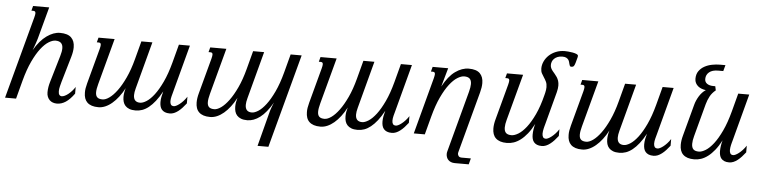

<svg xmlns="http://www.w3.org/2000/svg" viewBox="-78 -997 5848 1466"><g transform="rotate(5 2846.0 -264.5)"><path d="M364.7 -353Q370.1 -371.1 372.8 -386Q375.5 -400.9 375.5 -413.1Q375.5 -467.3 318.8 -467.3Q295.9 -467.3 266.6 -449.2Q237.3 -431.2 206.8 -391.8Q176.3 -352.5 147 -290.3Q117.7 -228 94.2 -140.1L57.1 0H-27.3L142.1 -630.9Q147.5 -651.4 147.5 -661.1Q147.5 -671.9 142.6 -675.5Q137.7 -679.2 128.9 -679.2H115.2L125 -715.8H248.5L183.1 -473.1Q181.6 -468.3 178.5 -458Q175.3 -447.8 170.9 -434.6Q166.5 -421.4 161.1 -407.2Q155.8 -393.1 150.9 -379.9Q195.3 -455.6 247.1 -492.4Q298.8 -529.3 348.1 -529.3Q407.2 -529.3 434.3 -502.7Q461.4 -476.1 461.4 -428.7Q461.4 -396 449.7 -356L391.6 -157.2Q387.7 -143.1 382.6 -122.8Q377.4 -102.5 377.4 -84.5Q377.4 -65.4 384.5 -56.9Q391.6 -48.3 402.8 -48.3Q413.1 -48.3 426.3 -54.7Q439.5 -61 452.9 -71.8Q466.3 -82.5 479.5 -97.2Q492.7 -111.8 502.9 -128.4V-77.1Q470.2 -31.7 438 -10.5Q405.8 10.7 370.6 10.7Q354 10.7 339.6 5.6Q325.2 0.5 314.7 -9.8Q304.2 -20 298.1 -34.9Q292 -49.8 292 -68.8Q292 -89.8 295.4 -109.9Q298.8 -129.9 304.7 -149.4Z M1002.9 -51.3Q1023.9 -51.3 1052.2 -69.3Q1080.6 -87.4 1110.6 -126.7Q1140.6 -166 1169.9 -228.3Q1199.2 -290.5 1222.7 -378.4L1259.8 -518.6H1344.2L1248 -157.2Q1243.7 -141.6 1238.3 -121.1Q1232.9 -100.6 1232.9 -83Q1232.9 -67.4 1239.3 -57.4Q1245.6 -47.4 1262.7 -47.4Q1269 -47.4 1280 -52.5Q1291 -57.6 1304.4 -67.9Q1317.9 -78.1 1332 -93.3Q1346.2 -108.4 1359.4 -128.4V-77.1Q1344.7 -58.1 1329.8 -42Q1314.9 -25.9 1299.6 -14.2Q1284.2 -2.4 1268.3 4.2Q1252.4 10.7 1235.8 10.7Q1213.4 10.7 1198.2 4.4Q1183.1 -2 1174.1 -12.9Q1165 -23.9 1161.4 -38.6Q1157.7 -53.2 1157.7 -70.3Q1157.7 -90.3 1161.9 -111.3Q1166 -132.3 1171.9 -152.8Q1147.5 -107.9 1123 -76.9Q1098.6 -45.9 1074 -26.4Q1049.3 -6.8 1024.4 2Q999.5 10.7 973.6 10.7Q944.8 10.7 925.5 3.2Q906.2 -4.4 894.5 -17.3Q882.8 -30.3 877.9 -47.6Q873 -64.9 873 -84.5Q873 -101.6 876 -118.7Q878.9 -135.7 884.3 -152.8Q864.3 -114.7 841.1 -84.5Q817.9 -54.2 792.7 -33Q767.6 -11.7 741.2 -0.5Q714.8 10.7 689 10.7Q659.2 10.7 637.9 3.7Q616.7 -3.4 603 -16.6Q589.4 -29.8 583 -48.6Q576.7 -67.4 576.7 -90.8Q576.2 -106.9 579.1 -124.8Q582 -142.6 587.4 -162.6L660.2 -433.6Q665.5 -454.1 665.5 -464.4Q665.5 -474.6 660.9 -478.3Q656.2 -481.9 647.5 -481.9H633.8L643.6 -518.6H767.1L672.4 -165.5Q667 -146 664.3 -130.1Q661.6 -114.3 661.6 -101.6Q661.6 -75.7 674.3 -63.5Q687 -51.3 714.8 -51.3Q737.8 -51.3 766.8 -71.8Q795.9 -92.3 826.2 -133.3Q856.4 -174.3 885 -235.6Q913.6 -296.9 935.1 -378.4L972.2 -518.6H1056.6L960.4 -157.2Q952.1 -126.5 952.1 -106Q952.1 -51.3 1002.9 -51.3Z M2008.3 198.7H1925.3L1994.6 -67.4Q1996.1 -73.7 1999 -82.8Q2002 -91.8 2005.6 -101.8Q2009.3 -111.8 2013.4 -122.3Q2017.6 -132.8 2021.5 -141.6Q1975.1 -61.5 1927 -25.4Q1878.9 10.7 1830.1 10.7Q1801.3 10.7 1782 3.2Q1762.7 -4.4 1751 -17.3Q1739.3 -30.3 1734.4 -47.6Q1729.5 -64.9 1729.5 -84.5Q1729.5 -101.6 1732.4 -118.7Q1735.4 -135.7 1740.7 -152.8Q1720.7 -114.7 1697.5 -84.5Q1674.3 -54.2 1649.2 -33Q1624 -11.7 1597.7 -0.5Q1571.3 10.7 1545.4 10.7Q1515.6 10.7 1494.4 3.7Q1473.1 -3.4 1459.5 -16.6Q1445.8 -29.8 1439.5 -48.6Q1433.1 -67.4 1433.1 -90.8Q1433.1 -124 1443.8 -162.6L1516.6 -433.6Q1519 -443.8 1520.5 -451.4Q1522 -459 1522 -464.4Q1522 -474.6 1517.3 -478.3Q1512.7 -481.9 1503.9 -481.9H1490.2L1500 -518.6H1623.5L1528.8 -165.5Q1523.4 -146 1520.8 -130.1Q1518.1 -114.3 1518.1 -101.6Q1518.1 -75.7 1530.8 -63.5Q1543.5 -51.3 1571.3 -51.3Q1594.2 -51.3 1623.3 -71.8Q1652.3 -92.3 1682.6 -133.3Q1712.9 -174.3 1741.5 -235.6Q1770 -296.9 1791.5 -378.4L1828.6 -518.6H1913.1L1816.9 -157.2Q1808.6 -126.5 1808.6 -106Q1808.6 -51.3 1859.4 -51.3Q1880.4 -51.3 1908.7 -69.3Q1937 -87.4 1967 -126.7Q1997.1 -166 2026.4 -228.3Q2055.7 -290.5 2079.1 -378.4L2116.2 -518.6H2200.7Z M2704.6 -51.3Q2725.6 -51.3 2753.9 -69.3Q2782.2 -87.4 2812.3 -126.7Q2842.3 -166 2871.6 -228.3Q2900.9 -290.5 2924.3 -378.4L2961.4 -518.6H3045.9L2949.7 -157.2Q2945.3 -141.6 2939.9 -121.1Q2934.6 -100.6 2934.6 -83Q2934.6 -67.4 2940.9 -57.4Q2947.3 -47.4 2964.4 -47.4Q2970.7 -47.4 2981.7 -52.5Q2992.7 -57.6 3006.1 -67.9Q3019.5 -78.1 3033.7 -93.3Q3047.9 -108.4 3061 -128.4V-77.1Q3046.4 -58.1 3031.5 -42Q3016.6 -25.9 3001.2 -14.2Q2985.8 -2.4 2970 4.2Q2954.1 10.7 2937.5 10.7Q2915 10.7 2899.9 4.4Q2884.8 -2 2875.7 -12.9Q2866.7 -23.9 2863 -38.6Q2859.4 -53.2 2859.4 -70.3Q2859.4 -90.3 2863.5 -111.3Q2867.7 -132.3 2873.5 -152.8Q2849.1 -107.9 2824.7 -76.9Q2800.3 -45.9 2775.6 -26.4Q2751 -6.8 2726.1 2Q2701.2 10.7 2675.3 10.7Q2646.5 10.7 2627.2 3.2Q2607.9 -4.4 2596.2 -17.3Q2584.5 -30.3 2579.6 -47.6Q2574.7 -64.9 2574.7 -84.5Q2574.7 -101.6 2577.6 -118.7Q2580.6 -135.7 2585.9 -152.8Q2565.9 -114.7 2542.7 -84.5Q2519.5 -54.2 2494.4 -33Q2469.2 -11.7 2442.9 -0.5Q2416.5 10.7 2390.6 10.7Q2360.8 10.7 2339.6 3.7Q2318.4 -3.4 2304.7 -16.6Q2291 -29.8 2284.7 -48.6Q2278.3 -67.4 2278.3 -90.8Q2277.8 -106.9 2280.8 -124.8Q2283.7 -142.6 2289.1 -162.6L2361.8 -433.6Q2367.2 -454.1 2367.2 -464.4Q2367.2 -474.6 2362.5 -478.3Q2357.9 -481.9 2349.1 -481.9H2335.4L2345.2 -518.6H2468.8L2374 -165.5Q2368.7 -146 2366 -130.1Q2363.3 -114.3 2363.3 -101.6Q2363.3 -75.7 2376 -63.5Q2388.7 -51.3 2416.5 -51.3Q2439.5 -51.3 2468.5 -71.8Q2497.6 -92.3 2527.8 -133.3Q2558.1 -174.3 2586.7 -235.6Q2615.2 -296.9 2636.7 -378.4L2673.8 -518.6H2758.3L2662.1 -157.2Q2653.8 -126.5 2653.8 -106Q2653.8 -51.3 2704.6 -51.3Z M3456.5 113.8Q3455.1 118.2 3455.1 123.5Q3455.1 134.3 3462.2 143.3Q3469.2 152.3 3486.8 152.3H3556.2L3543.9 198.7H3437.5Q3420.4 198.7 3407.5 193.4Q3394.5 188 3386.2 179.2Q3377.9 170.4 3373.8 158.7Q3369.6 147 3369.6 134.3Q3369.6 124 3372.6 113.8L3497.6 -353Q3507.3 -389.6 3507.3 -413.1Q3507.3 -440.9 3493.9 -454.1Q3480.5 -467.3 3451.7 -467.3Q3428.7 -467.3 3399.4 -449.2Q3370.1 -431.2 3339.6 -391.8Q3309.1 -352.5 3279.8 -290.3Q3250.5 -228 3227.1 -140.1L3189.9 0H3105.5L3221.2 -433.6Q3223.6 -443.8 3225.1 -451.4Q3226.6 -459 3226.6 -464.4Q3226.6 -474.6 3221.9 -478.3Q3217.3 -481.9 3208.5 -481.9H3194.8L3204.6 -518.6H3323.7L3283.2 -375Q3326.7 -456.1 3377.9 -492.7Q3429.2 -529.3 3481 -529.3Q3540 -529.3 3566.7 -502.4Q3593.3 -475.6 3593.3 -428.2Q3593.3 -412.1 3590.6 -394Q3587.9 -376 3582.5 -356Z M4185.5 -683.1Q4164.1 -683.1 4148.4 -676.8Q4132.8 -670.4 4122.6 -660.4Q4112.3 -650.4 4107.4 -637.7Q4102.5 -625 4102.5 -611.8Q4102.5 -598.1 4107.7 -587.4Q4112.8 -576.7 4120.8 -566.7Q4128.9 -556.6 4137.9 -546.4Q4147 -536.1 4155 -523.7Q4163.1 -511.2 4168.2 -495.6Q4173.3 -480 4173.3 -459.5Q4173.3 -437 4166 -408.7L4099.1 -157.2Q4097.2 -150.4 4094.7 -141.4Q4092.3 -132.3 4090.1 -122.8Q4087.9 -113.3 4086.4 -103.3Q4085 -93.3 4085 -84.5Q4085 -68.8 4091.1 -58.1Q4097.2 -47.4 4113.8 -47.4Q4120.1 -47.4 4131.1 -52.5Q4142.1 -57.6 4155.5 -67.9Q4168.9 -78.1 4183.1 -93.3Q4197.3 -108.4 4210.4 -128.4V-77.1Q4195.8 -58.1 4180.9 -42Q4166 -25.9 4150.6 -14.2Q4135.3 -2.4 4119.4 4.2Q4103.5 10.7 4086.9 10.7Q4064.9 10.7 4050 4.4Q4035.2 -2 4026.4 -12.7Q4017.6 -23.4 4013.9 -38.1Q4010.3 -52.7 4010.3 -68.8Q4010.3 -89.8 4013.7 -111.6Q4017.1 -133.3 4022.9 -152.8Q3999.5 -107.9 3974.6 -76.9Q3949.7 -45.9 3923.8 -26.4Q3897.9 -6.8 3871.8 2Q3845.7 10.7 3819.8 10.7Q3790 10.7 3768.8 3.7Q3747.6 -3.4 3733.9 -16.6Q3720.2 -29.8 3713.9 -48.6Q3707.5 -67.4 3707.5 -90.8Q3707.5 -124 3718.3 -162.6L3791 -433.6Q3793.5 -443.8 3794.9 -451.4Q3796.4 -459 3796.4 -464.4Q3796.4 -474.6 3791.7 -478.3Q3787.1 -481.9 3778.3 -481.9H3764.6L3774.4 -518.6H3897.9L3803.2 -165.5Q3793.5 -130.4 3793.5 -106.4Q3793.5 -78.6 3806.6 -64.9Q3819.8 -51.3 3849.1 -51.3Q3872.1 -51.3 3901.9 -69.3Q3931.6 -87.4 3962.4 -126.7Q3993.2 -166 4022.5 -228.3Q4051.8 -290.5 4073.7 -378.4L4078.1 -396Q4084 -420.9 4084 -439.5Q4084 -464.8 4075.9 -481.4Q4067.9 -498 4058.1 -512.5Q4048.3 -526.9 4040.3 -542Q4032.2 -557.1 4032.2 -579.1Q4032.2 -606.9 4044.7 -633.5Q4057.1 -660.2 4079.3 -680.9Q4101.6 -701.7 4132.3 -714.1Q4163.1 -726.6 4200.2 -726.6Q4209 -726.6 4225.8 -725.3Q4242.7 -724.1 4259.8 -720.9Q4276.9 -717.8 4289.6 -712.6Q4302.2 -707.5 4302.2 -699.7Q4302.2 -697.3 4302 -693.4Q4301.8 -689.5 4300.8 -687L4289.6 -645.5Q4284.7 -628.4 4279.1 -620.1Q4273.4 -611.8 4258.3 -611.8Q4251 -611.8 4248 -617.2Q4245.1 -622.6 4243.2 -630.4Q4241.2 -638.2 4238.8 -647.5Q4236.3 -656.7 4230.5 -664.6Q4224.6 -672.4 4214.1 -677.7Q4203.6 -683.1 4185.5 -683.1Z M4710.4 -51.3Q4731.4 -51.3 4759.8 -69.3Q4788.1 -87.4 4818.1 -126.7Q4848.1 -166 4877.4 -228.3Q4906.7 -290.5 4930.2 -378.4L4967.3 -518.6H5051.8L4955.6 -157.2Q4951.2 -141.6 4945.8 -121.1Q4940.4 -100.6 4940.4 -83Q4940.4 -67.4 4946.8 -57.4Q4953.1 -47.4 4970.2 -47.4Q4976.6 -47.4 4987.5 -52.5Q4998.5 -57.6 5012 -67.9Q5025.4 -78.1 5039.6 -93.3Q5053.7 -108.4 5066.9 -128.4V-77.1Q5052.2 -58.1 5037.4 -42Q5022.5 -25.9 5007.1 -14.2Q4991.7 -2.4 4975.8 4.2Q4960 10.7 4943.4 10.7Q4920.9 10.7 4905.8 4.4Q4890.6 -2 4881.6 -12.9Q4872.6 -23.9 4868.9 -38.6Q4865.2 -53.2 4865.2 -70.3Q4865.2 -90.3 4869.4 -111.3Q4873.5 -132.3 4879.4 -152.8Q4855 -107.9 4830.6 -76.9Q4806.2 -45.9 4781.5 -26.4Q4756.8 -6.8 4731.9 2Q4707 10.7 4681.2 10.7Q4652.3 10.7 4633.1 3.2Q4613.8 -4.4 4602.1 -17.3Q4590.3 -30.3 4585.4 -47.6Q4580.6 -64.9 4580.6 -84.5Q4580.6 -101.6 4583.5 -118.7Q4586.4 -135.7 4591.8 -152.8Q4571.8 -114.7 4548.6 -84.5Q4525.4 -54.2 4500.2 -33Q4475.1 -11.7 4448.7 -0.5Q4422.4 10.7 4396.5 10.7Q4366.7 10.7 4345.5 3.7Q4324.2 -3.4 4310.5 -16.6Q4296.9 -29.8 4290.5 -48.6Q4284.2 -67.4 4284.2 -90.8Q4283.7 -106.9 4286.6 -124.8Q4289.6 -142.6 4294.9 -162.6L4367.7 -433.6Q4373 -454.1 4373 -464.4Q4373 -474.6 4368.4 -478.3Q4363.8 -481.9 4355 -481.9H4341.3L4351.1 -518.6H4474.6L4379.9 -165.5Q4374.5 -146 4371.8 -130.1Q4369.1 -114.3 4369.1 -101.6Q4369.1 -75.7 4381.8 -63.5Q4394.5 -51.3 4422.4 -51.3Q4445.3 -51.3 4474.4 -71.8Q4503.4 -92.3 4533.7 -133.3Q4564 -174.3 4592.5 -235.6Q4621.1 -296.9 4642.6 -378.4L4679.7 -518.6H4764.2L4668 -157.2Q4659.7 -126.5 4659.7 -106Q4659.7 -51.3 4710.4 -51.3Z M5219.2 -404.3Q5223.6 -421.4 5231.2 -438.5Q5238.8 -455.6 5248.5 -471.4Q5258.3 -487.3 5270.8 -500.7Q5283.2 -514.2 5297.9 -523.4Q5281.7 -525.4 5266.1 -531Q5250.5 -536.6 5238.3 -546.6Q5226.1 -556.6 5218.8 -570.6Q5211.4 -584.5 5211.4 -603Q5211.4 -638.7 5228.3 -662.4Q5245.1 -686 5271 -700.2Q5296.9 -714.4 5328.1 -720.5Q5359.4 -726.6 5388.7 -726.6H5430.7L5418 -680.2H5378.9Q5334 -680.2 5310.1 -660.2Q5286.1 -640.1 5286.1 -607.9Q5286.1 -584.5 5304.4 -572Q5322.8 -559.6 5353.5 -559.6H5367.2L5374 -528.3Q5346.2 -505.9 5331.1 -478.3Q5315.9 -450.7 5306.6 -417L5239.3 -165.5Q5230 -131.8 5230 -106.4Q5230 -78.6 5242.9 -64.9Q5255.9 -51.3 5285.2 -51.3Q5308.1 -51.3 5337.4 -69.3Q5366.7 -87.4 5397.2 -126.7Q5427.7 -166 5457 -228.3Q5486.3 -290.5 5509.8 -378.4L5546.9 -518.6H5631.3L5535.2 -157.2Q5533.2 -150.4 5530.8 -141.4Q5528.3 -132.3 5526.1 -122.8Q5523.9 -113.3 5522.5 -103.3Q5521 -93.3 5521 -84.5Q5521 -68.8 5527.1 -58.1Q5533.2 -47.4 5549.8 -47.4Q5556.2 -47.4 5567.1 -52.5Q5578.1 -57.6 5591.6 -67.9Q5605 -78.1 5619.1 -93.3Q5633.3 -108.4 5646.5 -128.4V-77.1Q5631.8 -58.1 5616.9 -42Q5602.1 -25.9 5586.7 -14.2Q5571.3 -2.4 5555.4 4.2Q5539.6 10.7 5522.9 10.7Q5501 10.7 5486.1 4.4Q5471.2 -2 5462.4 -12.7Q5453.6 -23.4 5450 -38.1Q5446.3 -52.7 5446.3 -68.8Q5446.3 -89.8 5449.7 -111.6Q5453.1 -133.3 5459 -152.8Q5435.5 -107.9 5410.6 -76.9Q5385.7 -45.9 5359.9 -26.4Q5334 -6.8 5307.9 2Q5281.7 10.7 5255.9 10.7Q5226.1 10.7 5204.8 3.7Q5183.6 -3.4 5169.9 -16.6Q5156.2 -29.8 5149.9 -48.6Q5143.6 -67.4 5143.6 -90.8Q5143.6 -124 5154.3 -162.6Z"/></g></svg>

Font: Arian AMU Serif
Style: Italic
Weight: 400
Italic angle: -15°
Designer: Ruben Hakobyan (Tarumian)
Foundry: Ruben Hakobyan (Tarumian)
Version: Version 1.002